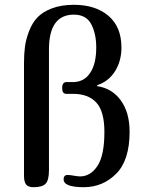

<svg xmlns="http://www.w3.org/2000/svg" viewBox="-20 -780 610 800"><path d="M80 -517Q80 -555 84 -585.5Q88 -616 101 -650Q114 -684 135.5 -707Q157 -730 196 -745Q235 -760 288 -760Q378 -760 432 -714Q486 -668 486 -582Q486 -526 459.5 -483.5Q433 -441 385 -425V-421Q447 -412 483.5 -361.5Q520 -311 520 -231Q520 -112 464 -56Q408 0 329 0Q245 0 245 -33Q245 -51 262 -51Q271 -51 287.5 -48Q304 -45 314 -45Q357 -45 386 -88.5Q415 -132 415 -230Q415 -316 381.5 -352.5Q348 -389 284 -389H256Q239 -389 239 -413Q239 -438 257 -438H284Q330 -438 355.5 -476Q381 -514 381 -582Q381 -640 360 -679.5Q339 -719 288 -719Q184 -719 184 -574V-71Q184 -28 169.5 -14Q155 0 120 0Q97 0 88.5 -11.5Q80 -23 80 -47Z"/></svg>

Font: Marmelad
Style: Regular
Weight: 400
Designer: Manvel Shmavonyan
Foundry: Cyreal
Version: Version 1.001;PS 001.001;hotconv 1.0.88;makeotf.lib2.5.64775